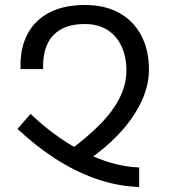

<svg xmlns="http://www.w3.org/2000/svg" viewBox="-20 -746 674 767"><path d="M315 -95 248 -138Q325 -194 378 -247.5Q431 -301 458 -355Q485 -409 485 -465Q485 -519 465.5 -561Q446 -603 409 -626.5Q372 -650 319 -650Q260 -650 223 -628.5Q186 -607 169 -569.5Q152 -532 152 -482V-470H62V-487Q62 -559 91.5 -613Q121 -667 178.5 -696.5Q236 -726 319 -726Q401 -726 458 -693.5Q515 -661 545 -603Q575 -545 575 -468Q575 -402 543 -336Q511 -270 453 -209Q395 -148 315 -95ZM536 1Q447 -2 361.5 -32.5Q276 -63 197.5 -114.5Q119 -166 50 -231L102 -291Q146 -249 197 -211Q248 -173 304 -144Q360 -115 418.5 -97Q477 -79 536 -77Z"/></svg>

Font: Noto Sans Armenian
Style: Regular
Weight: 400
Designer: Monotype Design Team
Foundry: Monotype Imaging Inc.
Version: Version 2.007